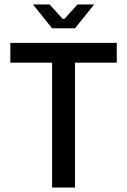

<svg xmlns="http://www.w3.org/2000/svg" viewBox="-20 -840 566 855"><path d="M314 -5V-561H500V-649H26V-561H212V-5ZM267 -756H259L201 -820H127L212 -714H314L399 -820H325Z"/></svg>

Font: Falling Sky
Style: Light
Weight: 400
Designer: Paul D. Hunt
Foundry: Adobe Systems Incorporated
Version: Version 1.02